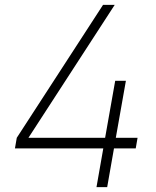

<svg xmlns="http://www.w3.org/2000/svg" viewBox="-20 -770 641 790"><path d="M546 -203 538.5 -159.5H449L421 0H377L405 -159.5H41.5L49 -203L404 -750H452L97 -203H412.5L454 -437.5H498L456.5 -203Z"/></svg>

Font: Russisch Sans ExtraLight
Style: Italic
Weight: 200
Width: 4
Italic angle: -10°
Designer: Michael Sharanda (font) & Cristiano Sobral (main changes)
Foundry: Michael Sharanda
Version: Version 2.00;September 8, 2020;FontCreator 13.0.0.2681 64-bi